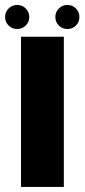

<svg xmlns="http://www.w3.org/2000/svg" viewBox="-36 -738 335 758"><path d="M47 0H216V-593H47ZM32 -623.5Q51.5 -623.5 65.5 -637.2Q79.5 -651 79.5 -671Q79.5 -690.5 65.5 -704.5Q51.5 -718.5 32 -718.5Q12 -718.5 -2 -704.5Q-16 -690.5 -16 -671Q-16 -651 -2 -637.2Q12 -623.5 32 -623.5ZM229.5 -623.5Q250 -623.5 263.8 -637.2Q277.5 -651 277.5 -671Q277.5 -690.5 263.8 -704.5Q250 -718.5 229.5 -718.5Q210 -718.5 196.2 -704.5Q182.5 -690.5 182.5 -671Q182.5 -651 196.2 -637.2Q210 -623.5 229.5 -623.5Z"/></svg>

Font: Anybody Thin
Style: Bold
Weight: 700
Version: Version 1.113;gftools[0.9.25]